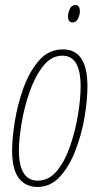

<svg xmlns="http://www.w3.org/2000/svg" viewBox="-20 -732 393 762"><path d="M129 10Q180 10 217 -30Q254 -70 278.5 -132.5Q303 -195 315 -264Q327 -333 327 -390Q327 -536 230 -536Q173 -536 134.5 -491.5Q96 -447 72.5 -381Q49 -315 38.5 -248Q28 -181 28 -136Q28 -59 55 -24.5Q82 10 129 10ZM130 -15Q55 -15 55 -136Q55 -177 65 -239.5Q75 -302 96.5 -364.5Q118 -427 150.5 -469Q183 -511 228 -511Q300 -511 300 -389Q300 -340 289.5 -276.5Q279 -213 258.5 -153Q238 -93 206 -54Q174 -15 130 -15ZM268 -643Q283 -643 290 -658.5Q297 -674 297 -687Q297 -712 279 -712Q264 -712 257 -696.5Q250 -681 250 -667Q250 -643 268 -643Z"/></svg>

Font: Noto Sans Display Condensed Thin
Style: Italic
Weight: 250
Width: 3
Italic angle: -12°
Designer: Monotype Design Team
Foundry: Monotype Imaging Inc.
Version: Version 1.900